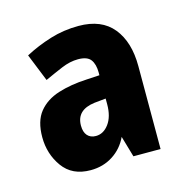

<svg xmlns="http://www.w3.org/2000/svg" viewBox="-65 -784 471 485"><g transform="rotate(-15 170.0 -542.0)"><path d="M180 -722Q240 -722 270 -685Q300 -648 300 -585V-368H229L213 -423Q200 -395 174.5 -378.5Q149 -362 116 -362Q68 -362 43.5 -396Q19 -430 19 -474Q19 -516 38 -539.5Q57 -563 90 -573.5Q123 -584 165 -586L199 -588V-595Q199 -617 190 -629Q181 -641 157 -641Q136 -641 113.5 -631.5Q91 -622 67 -611L38 -683Q70 -700 105.5 -711Q141 -722 180 -722ZM169 -524Q121 -518 121 -477Q121 -460 129 -451Q137 -442 151 -442Q171 -442 185 -461Q199 -480 199 -512V-527Z"/></g></svg>

Font: Noto Sans Malayalam ExtraCondensed ExtraBold
Style: Regular
Weight: 800
Width: 2
Designer: Jelle Bosma - Monotype Design Team
Foundry: Monotype Imaging Inc.
Version: Version 2.104; ttfautohint (v1.8.4.7-5d5b)